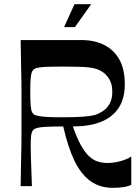

<svg xmlns="http://www.w3.org/2000/svg" viewBox="-20 -892 668 920"><path d="M79 0Q80 -72 81 -118Q82 -164 82.5 -194.5Q83 -225 83 -247.5Q83 -270 83 -293.5Q83 -317 83 -350Q83 -383 83 -406.5Q83 -430 83 -452.5Q83 -475 82.5 -505.5Q82 -536 81 -582Q80 -628 79 -700H371Q432 -700 478.5 -677Q525 -654 551.5 -607.5Q578 -561 578 -488Q578 -420 548.5 -375Q519 -330 463.5 -308Q408 -286 329 -286Q348 -232 367 -197.5Q386 -163 406 -144Q426 -125 448.5 -118Q471 -111 495 -111Q515 -111 536.5 -115Q558 -119 577 -126Q596 -133 609 -142V-6Q596 0 575 4Q554 8 520 8Q458 8 413 -24.5Q368 -57 336.5 -122.5Q305 -188 283 -286Q231 -286 202.5 -284.5Q174 -283 160 -279.5Q146 -276 140 -270Q132 -261 129.5 -245Q127 -229 127 -195Q127 -176 128 -142Q129 -108 130.5 -69.5Q132 -31 133 0ZM279 -330Q344 -330 379.5 -333Q415 -336 435 -341Q454 -347 473 -359.5Q492 -372 505 -394.5Q518 -417 518 -452Q518 -487 505.5 -509.5Q493 -532 474.5 -545Q456 -558 437 -563Q424 -567 405.5 -569Q387 -571 356.5 -572Q326 -573 279 -573Q235 -573 209 -572Q183 -571 169.5 -569Q156 -567 147 -563Q139 -559 134 -549.5Q129 -540 127 -518Q125 -496 125 -452Q125 -408 127 -385.5Q129 -363 134 -354Q139 -345 147 -341Q156 -338 169.5 -335.5Q183 -333 209 -331.5Q235 -330 279 -330ZM287 -762 337 -872H417L339 -762Z"/></svg>

Font: Ojuju SemiBold
Style: Regular
Weight: 600
Designer: Chisaokwu Joboson, Mirko Velimirovic
Foundry: Udi Foundry
Version: Version 1.000